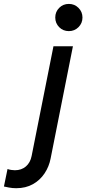

<svg xmlns="http://www.w3.org/2000/svg" viewBox="-139 -758 446 992"><path d="M-55.2 214.4Q-74.7 214.4 -93 210.9Q-111.3 207.5 -118.7 205.6L-100.1 115.2Q-91.3 118.7 -80.1 120.1Q-68.8 121.6 -62 121.6Q-28.3 121.6 -5.4 102.1Q17.6 82.5 24.4 47.9L137.2 -519H237.8L122.6 60.5Q114.7 102.5 91.3 137.7Q67.9 172.9 31 193.6Q-5.9 214.4 -55.2 214.4ZM216.8 -597.2Q187 -597.2 166.7 -617.7Q146.5 -638.2 146.5 -667.5Q146.5 -696.8 166.7 -717.3Q187 -737.8 216.8 -737.8Q246.1 -737.8 266.6 -717.3Q287.1 -696.8 287.1 -667.5Q287.1 -638.2 266.6 -617.7Q246.1 -597.2 216.8 -597.2Z"/></svg>

Font: Reddit Sans Medium
Style: Italic
Weight: 500
Italic angle: -11.25°
Designer: Stephen Hutchings
Version: Version 1.013